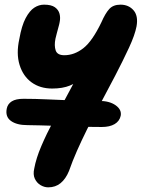

<svg xmlns="http://www.w3.org/2000/svg" viewBox="-20 -538 608 824"><path d="M187 266Q170 266 154 256.5Q138 247 129.5 229Q121 211 127 185Q135 141 157.5 88.5Q180 36 209.5 -19.5Q239 -75 267.5 -127.5Q296 -180 317.5 -222.5Q339 -265 345 -293L381 -264Q359 -232 335.5 -208Q312 -184 280.5 -171Q249 -158 204 -158Q152 -158 115.5 -184.5Q79 -211 64 -259.5Q49 -308 63 -371Q73 -428 90 -460Q107 -492 127 -505Q147 -518 169 -518Q200 -518 215.5 -507Q231 -496 235.5 -479Q240 -462 236 -443Q235 -436 231 -422Q227 -408 223.5 -394Q220 -380 218 -372Q212 -342 219 -321.5Q226 -301 256 -301Q299 -301 337.5 -331Q376 -361 415 -442Q432 -481 449 -499.5Q466 -518 497 -518Q532 -518 553 -494Q574 -470 566 -425Q559 -388 533.5 -333Q508 -278 474.5 -213.5Q441 -149 405 -82Q377 -30 353.5 17.5Q330 65 310.5 109Q291 153 276 196Q262 230 240 248Q218 266 187 266ZM417 7Q396 7 364 6.5Q332 6 294.5 4.5Q257 3 219.5 2Q182 1 149.5 0Q117 -1 97 -1Q52 -1 27 -19Q2 -37 9 -72Q13 -92 30.5 -103Q48 -114 81 -114Q131 -114 183.5 -111.5Q236 -109 291.5 -107Q347 -105 405 -105Q450 -105 476.5 -86Q503 -67 498 -41Q493 -18 472 -5.5Q451 7 417 7Z"/></svg>

Font: Shantell Sans Light
Style: Bold Italic
Weight: 700
Italic angle: -11°
Version: Version 1.011;[c5ecc13dd]